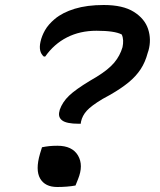

<svg xmlns="http://www.w3.org/2000/svg" viewBox="-20 -740 640 768"><path d="M395 -720Q472 -720 515.5 -692.5Q559 -665 572.5 -623.5Q586 -582 574 -538L571 -529Q561 -491 542.5 -463Q524 -435 495 -411Q466 -387 421 -361L390 -344Q345 -317 327 -297Q309 -277 304 -253L303 -245H295Q246 -245 228.5 -258.5Q211 -272 218 -296L219 -301Q230 -332 256 -357Q282 -382 340 -417L367 -433Q414 -462 437 -489.5Q460 -517 470 -551Q473 -565 472.5 -578Q472 -591 467 -602Q439 -617 366 -617Q300 -617 248 -590.5Q196 -564 161 -514H155Q133 -533 142 -573Q147 -596 160 -619Q173 -642 199 -664Q230 -690 279 -705Q328 -720 395 -720ZM282 2Q266 5 247 6.5Q228 8 209 8Q160 8 140.5 -26Q121 -60 140 -125L148 -151Q163 -154 177 -155.5Q191 -157 210 -157Q269 -157 292 -118Q315 -79 292 -23Z"/></svg>

Font: Recursive Mn Csl St Med
Style: Italic
Weight: 500
Italic angle: -15°
Monospace: yes
Version: Version 1.079;hotconv 1.0.112;makeotfexe 2.5.65598; ttfautoh